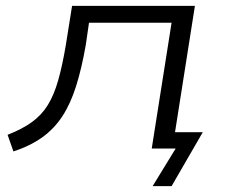

<svg xmlns="http://www.w3.org/2000/svg" viewBox="-20 -509 771 658"><path d="M503 129 582 0H502L510 -56H675L568 129ZM26 10 6 -47Q55 -66 88.5 -90Q122 -114 143.5 -148.5Q165 -183 179.5 -234Q194 -285 206 -357L227 -489H648L571 0H500L568 -431H285L274 -355Q260 -275 241 -214.5Q222 -154 194 -111Q166 -68 125 -38.5Q84 -9 26 10Z"/></svg>

Font: Nunito Sans 10pt Expanded Light
Style: Italic
Weight: 300
Width: 7
Italic angle: -9°
Designer: Vernon Adams
Foundry: Vernon Adams
Version: Version 3.101;gftools[0.9.27]